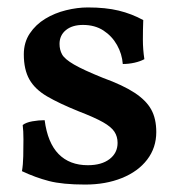

<svg xmlns="http://www.w3.org/2000/svg" viewBox="-20 -487 478 516"><path d="M365 -433Q364 -408 364 -381Q364 -354 368 -328Q357 -322 341.5 -318.5Q326 -315 310 -315Q308 -342 294.5 -366Q281 -390 258 -405Q235 -420 203 -420Q174 -420 157 -406Q140 -392 140 -369Q140 -353 147 -340.5Q154 -328 179 -313.5Q204 -299 256 -278Q311 -258 342 -237.5Q373 -217 386.5 -192.5Q400 -168 400 -132Q400 -90 375.5 -58Q351 -26 307.5 -8.5Q264 9 209 9Q148 9 111.5 -0.5Q75 -10 39 -27Q42 -44 42.5 -67Q43 -90 43 -112.5Q43 -135 41 -151Q50 -158 67 -161Q84 -164 100 -164Q108 -103 137.5 -73Q167 -43 216 -43Q253 -43 274.5 -59.5Q296 -76 296 -103Q296 -120 287.5 -133Q279 -146 257 -158.5Q235 -171 191 -188Q139 -209 106.5 -228Q74 -247 59 -273.5Q44 -300 44 -341Q44 -373 60 -397Q76 -421 101.5 -436.5Q127 -452 157.5 -459.5Q188 -467 216 -467Q264 -467 299 -458.5Q334 -450 365 -433Z"/></svg>

Font: Vollkorn Medium
Style: Regular
Weight: 500
Designer: Friedrich Althausen
Foundry: Friedrich Althausen
Version: Version 5.000